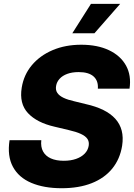

<svg xmlns="http://www.w3.org/2000/svg" viewBox="-20 -971 701 1001"><path d="M301.3 10.3Q209 10.3 143.3 -17.6Q77.6 -45.4 47.4 -101.3Q17.1 -157.2 29.8 -240.2H195.3Q191.4 -205.1 204.6 -181.2Q217.8 -157.2 245.4 -145Q272.9 -132.8 312.5 -132.8Q348.6 -132.8 376.5 -142.6Q404.3 -152.3 421.4 -169.9Q438.5 -187.5 442.4 -210.9Q445.8 -231.9 435.8 -246.8Q425.8 -261.7 401.4 -272.9Q377 -284.2 337.9 -293L264.2 -310.5Q172.4 -331.5 126 -381.1Q79.6 -430.7 93.3 -514.2Q104 -581.1 146.2 -631.3Q188.5 -681.6 254.6 -709.7Q320.8 -737.8 403.3 -737.8Q488.3 -737.8 548.3 -709.2Q608.4 -680.7 637 -629.2Q665.5 -577.6 655.3 -508.8H490.2Q493.2 -549.8 467.8 -572.5Q442.4 -595.2 390.1 -595.2Q356 -595.2 330.8 -585.9Q305.7 -576.7 290.8 -560.3Q275.9 -543.9 272.5 -523.4Q268.6 -501.5 279.1 -486.3Q289.6 -471.2 312 -460.7Q334.5 -450.2 367.7 -442.9L427.7 -428.2Q480 -416.5 518.6 -397.5Q557.1 -378.4 581.3 -351.6Q605.5 -324.7 614.5 -289.8Q623.5 -254.9 616.7 -210.9Q605.5 -141.6 565.2 -92Q524.9 -42.5 458.3 -16.1Q391.6 10.3 301.3 10.3ZM356.9 -797.4 454.1 -950.7H606.4L472.2 -797.4Z"/></svg>

Font: Inter 17pt ExtraBold
Style: Italic
Weight: 800
Italic angle: -9.3988°
Version: Version 4.001;git-66647c0bb